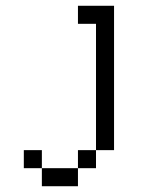

<svg xmlns="http://www.w3.org/2000/svg" viewBox="-20 -520 540 665"><path d="M375 0H312.5V-437.5H250V-500H375ZM62.5 0H125V62.5H62.5ZM125 62.5H250V125H125ZM250 0H312.5V62.5H250Z"/></svg>

Font: 寒蝉点阵体 16px
Style: Regular
Weight: 400
Designer: Designed by Warren2060
Foundry: ChillType
Version: Version 1.000